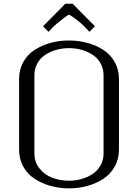

<svg xmlns="http://www.w3.org/2000/svg" viewBox="-20 -1011 748 1041"><path d="M374 -990.7 494.6 -868.7 465.3 -838.4 442.4 -862.3Q427.7 -877.9 407 -894.8Q386.2 -911.6 371.6 -921.4Q356.9 -931.2 354 -931.2Q349.1 -931.2 315.2 -904.8Q281.2 -878.4 265.6 -862.3L242.7 -838.4L213.4 -868.7L334 -990.7ZM541.5 -179.2V-603Q541.5 -638.7 525.6 -667.2Q509.8 -695.8 482.9 -713.6Q456.1 -731.4 423.1 -740.7Q390.1 -750 354 -750Q317.9 -750 284.9 -740.7Q252 -731.4 225.1 -713.6Q198.2 -695.8 182.4 -667.2Q166.5 -638.7 166.5 -603V-179.2Q166.5 -131.8 194.3 -97.4Q222.2 -63 263.7 -47.1Q305.2 -31.2 354 -31.2Q389.6 -31.2 422.9 -40.8Q456.1 -50.3 482.7 -68.1Q509.3 -85.9 525.4 -114.7Q541.5 -143.6 541.5 -179.2ZM625 -582.5V-200.2Q625 -148.4 601.8 -107.4Q578.6 -66.4 540 -41.3Q501.5 -16.1 453.6 -2.9Q405.8 10.3 354 10.3Q302.2 10.3 254.6 -2.9Q207 -16.1 168.2 -41.3Q129.4 -66.4 106.4 -107.4Q83.5 -148.4 83.5 -200.2V-582.5Q83.5 -633.8 106.4 -674.8Q129.4 -715.8 168.2 -740.7Q207 -765.6 254.4 -778.6Q301.8 -791.5 354 -791.5Q406.2 -791.5 453.6 -778.6Q501 -765.6 539.8 -740.7Q578.6 -715.8 601.8 -674.8Q625 -633.8 625 -582.5Z"/></svg>

Font: Resagnicto
Style: Regular
Weight: 500
Version: Version 0.9991